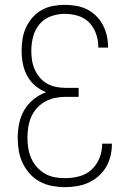

<svg xmlns="http://www.w3.org/2000/svg" viewBox="-20 -763 540 791"><path d="M247 8Q221 8 194.5 3Q168 -2 144.5 -14.5Q121 -27 103 -47Q85 -67 73.5 -91Q62 -115 57.5 -141.5Q53 -168 53 -195Q53 -225 59 -254.5Q65 -284 80 -309.5Q95 -335 118.5 -354Q142 -373 170 -383Q145 -393 124.5 -410.5Q104 -428 91.5 -451.5Q79 -475 74 -501.5Q69 -528 69 -555Q69 -579 73 -603.5Q77 -628 87.5 -650.5Q98 -673 114.5 -691.5Q131 -710 152.5 -722Q174 -734 198.5 -738.5Q223 -743 247 -743Q270 -743 293.5 -739Q317 -735 337.5 -725Q358 -715 375 -698.5Q392 -682 403 -661.5Q414 -641 419.5 -618Q425 -595 425 -572Q425 -570 425 -569Q425 -568 425 -567H385Q385 -568 385 -569Q385 -570 385 -571Q385 -598 375.5 -624.5Q366 -651 347 -670.5Q328 -690 301 -698Q274 -706 247 -706Q218 -706 190 -696Q162 -686 143 -663.5Q124 -641 116.5 -612Q109 -583 109 -554Q109 -534 112 -514.5Q115 -495 123 -477Q131 -459 144 -443.5Q157 -428 174 -418.5Q191 -409 210.5 -405Q230 -401 250 -401H304V-364H250Q228 -364 206.5 -359.5Q185 -355 166 -344.5Q147 -334 132 -317.5Q117 -301 108.5 -281Q100 -261 96.5 -239Q93 -217 93 -195Q93 -174 96.5 -152.5Q100 -131 108.5 -111.5Q117 -92 131.5 -75.5Q146 -59 164.5 -48Q183 -37 204.5 -33Q226 -29 247 -29Q277 -29 306 -36.5Q335 -44 356.5 -63.5Q378 -83 389.5 -111.5Q401 -140 401 -169Q401 -169 401 -169.5Q401 -170 401 -171H441Q441 -170 441 -169.5Q441 -169 441 -168Q441 -144 435 -119.5Q429 -95 416.5 -74Q404 -53 385 -36.5Q366 -20 343.5 -10Q321 0 296.5 4Q272 8 247 8Z"/></svg>

Font: Iosevka SS04 Extralight
Style: Regular
Weight: 200
Monospace: yes
Designer: Belleve Invis
Foundry: Belleve Invis
Version: Version 19.0.0; ttfautohint (v1.8.4)